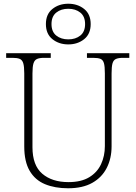

<svg xmlns="http://www.w3.org/2000/svg" viewBox="-20 -999 728 1029"><path d="M345 10Q274 10 221 -12Q168 -34 139 -83.5Q110 -133 110 -214V-606Q110 -643 104.5 -660.5Q99 -678 85.5 -683.5Q72 -689 48 -689H13V-714H252V-689H216Q192 -689 178.5 -683Q165 -677 159.5 -659.5Q154 -642 154 -605V-210Q154 -113 206.5 -68Q259 -23 347 -23Q415 -23 458 -49Q501 -75 521.5 -119Q542 -163 542 -216V-606Q542 -643 537 -660.5Q532 -678 518.5 -683.5Q505 -689 480 -689H446V-714H673V-689H639Q615 -689 601.5 -683Q588 -677 583 -659.5Q578 -642 578 -605V-215Q578 -150 552 -99Q526 -48 474.5 -19Q423 10 345 10ZM346 -761Q296 -761 261 -789Q226 -817 226 -870Q226 -923 261 -951Q296 -979 346 -979Q396 -979 431 -951Q466 -923 466 -870Q466 -817 431 -789Q396 -761 346 -761ZM346 -788Q385 -788 410.5 -808.5Q436 -829 436 -870Q436 -911 410.5 -931.5Q385 -952 346 -952Q307 -952 281.5 -931.5Q256 -911 256 -870Q256 -829 281.5 -808.5Q307 -788 346 -788Z"/></svg>

Font: Noto Rashi Hebrew ExtraLight
Style: Regular
Weight: 250
Version: Version 1.006